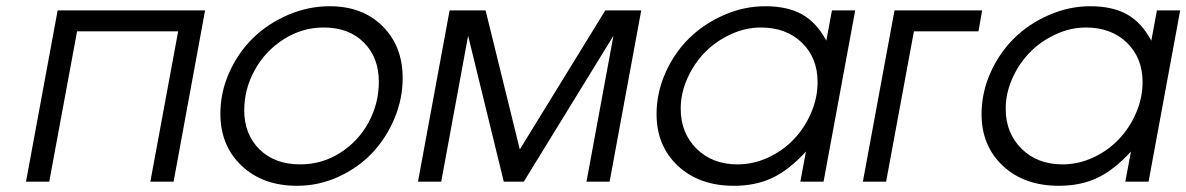

<svg xmlns="http://www.w3.org/2000/svg" viewBox="-20 -580 3788 613"><path d="M63 0 164.1 -546.9H634.8L534.2 0H460L548.8 -480H226.1L137.2 0Z M683.6 -216.8Q683.6 -285.6 712.2 -349.1Q740.7 -412.6 788.1 -458.7Q835.4 -504.9 899.9 -532.5Q964.4 -560.1 1032.7 -560.1Q1137.7 -560.1 1201.7 -496.1Q1265.6 -432.1 1265.6 -331.1Q1265.6 -263.7 1238.8 -200.4Q1211.9 -137.2 1167 -90.3Q1122.1 -43.5 1059.6 -15.1Q997.1 13.2 928.7 13.2Q818.8 13.2 751.2 -51Q683.6 -115.2 683.6 -216.8ZM759.8 -228Q759.8 -150.9 808.6 -103Q857.4 -55.2 938.5 -55.2Q1008.3 -55.2 1066.4 -92.3Q1124.5 -129.4 1157 -189.7Q1189.5 -250 1189.5 -318.8Q1189.5 -396.5 1141.6 -444.3Q1093.8 -492.2 1013.7 -492.2Q944.8 -492.2 886 -454.8Q827.1 -417.5 793.5 -356.7Q759.8 -295.9 759.8 -228Z M1314.5 0 1415.5 -546.9H1530.3L1639.6 -103L1912.6 -546.9H2027.3L1926.3 0H1852.5L1938.5 -465.8L1652.3 0H1588.4L1474.6 -465.8L1388.7 0Z M2535.2 0 2553.2 -96.2Q2499.5 -37.6 2446 -12.2Q2392.6 13.2 2323.2 13.2Q2212.4 13.2 2144.3 -50.5Q2076.2 -114.3 2076.2 -215.8Q2076.2 -283.7 2104.5 -347.4Q2132.8 -411.1 2179.9 -457.5Q2227.1 -503.9 2291.3 -532Q2355.5 -560.1 2423.3 -560.1Q2494.6 -560.1 2541 -533.9Q2587.4 -507.8 2618.2 -450.2L2636.2 -546.9H2710.4L2609.4 0ZM2153.3 -232.9Q2153.3 -155.3 2203.9 -105.2Q2254.4 -55.2 2334.5 -55.2Q2385.3 -55.2 2432.6 -77.1Q2480 -99.1 2514.4 -135.3Q2548.8 -171.4 2569.6 -219.5Q2590.3 -267.6 2590.3 -317.9Q2590.3 -395 2540.3 -443.6Q2490.2 -492.2 2409.2 -492.2Q2359.9 -492.2 2312.5 -470.2Q2265.1 -448.2 2230.5 -412.8Q2195.8 -377.4 2174.6 -329.8Q2153.3 -282.2 2153.3 -232.9Z M2734.9 0 2835.9 -546.9H3115.7L3104 -480H2897.9L2809.1 0Z M3572.8 0 3590.8 -96.2Q3537.1 -37.6 3483.6 -12.2Q3430.2 13.2 3360.8 13.2Q3250 13.2 3181.9 -50.5Q3113.8 -114.3 3113.8 -215.8Q3113.8 -283.7 3142.1 -347.4Q3170.4 -411.1 3217.5 -457.5Q3264.6 -503.9 3328.9 -532Q3393.1 -560.1 3460.9 -560.1Q3532.2 -560.1 3578.6 -533.9Q3625 -507.8 3655.8 -450.2L3673.8 -546.9H3748L3647 0ZM3190.9 -232.9Q3190.9 -155.3 3241.5 -105.2Q3292 -55.2 3372.1 -55.2Q3422.9 -55.2 3470.2 -77.1Q3517.6 -99.1 3552 -135.3Q3586.4 -171.4 3607.2 -219.5Q3627.9 -267.6 3627.9 -317.9Q3627.9 -395 3577.9 -443.6Q3527.8 -492.2 3446.8 -492.2Q3397.5 -492.2 3350.1 -470.2Q3302.7 -448.2 3268.1 -412.8Q3233.4 -377.4 3212.2 -329.8Q3190.9 -282.2 3190.9 -232.9Z"/></svg>

Font: Involve
Style: Italic
Weight: 400
Italic angle: -10.5°
Designer: Stefan Peev
Foundry: Context Ltd.
Version: Version 1.001